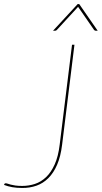

<svg xmlns="http://www.w3.org/2000/svg" viewBox="-39 -921 503 949"><path d="M0 0ZM268 -206Q261 -148 243.5 -107.2Q226 -66.5 200.2 -40.8Q174.5 -15 141.2 -3.2Q108 8.5 70 8Q43 8 21.8 4.2Q0.5 0.5 -19 -7L-18 -10Q-17 -11.5 -16 -13.2Q-15 -15 -11 -15Q-6.5 -15 -0.8 -13Q5 -11 14.2 -8.5Q23.5 -6 37 -4Q50.5 -2 71 -2Q103.5 -2 133.8 -12Q164 -22 188.8 -45.5Q213.5 -69 231.2 -108.2Q249 -147.5 256 -206L317 -700H329ZM444 -769H434.5Q429.5 -769 426 -773L348.5 -885Q348 -886 347.5 -886.5Q347 -887 347 -888L345 -885L242 -773Q239.5 -770.5 237 -769.8Q234.5 -769 232.5 -769H223L345 -901H352.5Z"/></svg>

Font: Lato Hairline
Style: Italic
Weight: 100
Italic angle: -7°
Designer: Lukasz Dziedzic
Foundry: tyPoland Lukasz Dziedzic
Version: Version 2.007; 2014-02-27